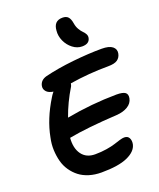

<svg xmlns="http://www.w3.org/2000/svg" viewBox="-187 -1146 1066 1290"><g transform="rotate(-20 345.5 -500.5)"><path d="M479 -807.1Q443.4 -807.1 412.4 -831.1Q381.3 -855 364.7 -891.8Q348.1 -928.7 352.1 -965.8Q356.4 -1034.2 418.9 -1034.2Q445.8 -1034.2 459.2 -1019.5Q472.7 -1004.9 478 -971.2Q481.9 -946.3 493.7 -926.8Q505.4 -907.2 516.1 -897.2Q526.9 -887.2 533.9 -874Q541 -860.8 538.1 -846.2Q530.3 -807.1 479 -807.1ZM311 33.2Q264.2 33.2 223.9 20.8Q183.6 8.3 154.5 -14.2Q125.5 -36.6 104 -67.9Q82.5 -99.1 72.5 -136.7Q62.5 -174.3 60.5 -217.3Q58.6 -260.3 68.8 -306.2Q92.3 -429.7 169.9 -555.2Q177.2 -568.8 192.9 -587.9Q159.2 -592.8 143.8 -610.4Q128.4 -627.9 132.8 -650.9Q140.6 -689 183.1 -701.2Q274.9 -724.1 389.2 -736.1Q503.4 -748 595.2 -748Q648.4 -748 671.9 -729Q695.3 -710 689.9 -680.2Q684.6 -651.9 663.3 -637Q642.1 -622.1 596.2 -622.1Q459 -622.1 321.8 -600.1Q319.3 -586.4 315.9 -580.1Q258.8 -486.3 225.1 -390.1Q405.3 -423.3 583 -424.8Q628.4 -424.8 645.5 -412.4Q662.6 -399.9 657.2 -371.1Q650.4 -336.9 617.9 -317.4Q585.4 -297.9 539.1 -294.9Q322.8 -282.7 191.9 -257.8Q186 -184.6 218 -140.4Q250 -96.2 313 -96.2Q356.4 -96.2 395.3 -102.5Q434.1 -108.9 456.3 -116.2Q478.5 -123.5 499.8 -129.9Q521 -136.2 533.2 -136.2Q558.6 -136.2 568.4 -117.4Q578.1 -98.6 573.2 -73.2Q562.5 -24.9 497.8 4.2Q433.1 33.2 311 33.2Z"/></g></svg>

Font: Shantell Sans Irregular
Style: Italic
Weight: 600
Italic angle: -11.31°
Designer: Stephen Nixon, Anya Danilova, Shantell Martin
Foundry: Arrow Type
Version: Version 1.006;[9816181b4]